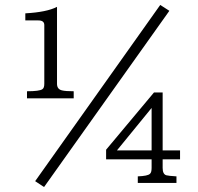

<svg xmlns="http://www.w3.org/2000/svg" viewBox="-20 -754 806 781"><path d="M631.8 -733.9 668.9 -710 159.2 6.8 123 -17.1ZM83 -670.9V-699.7Q170.4 -704.6 211.9 -726.1V-413.1Q211.9 -390.6 232.9 -386.2Q246.6 -382.8 279.8 -382.8V-354H89.8V-382.8Q140.6 -382.8 152.3 -391.1Q160.2 -396 160.2 -413.1V-651.9Q160.2 -670.9 136.2 -670.9ZM606.4 -377.9H641.6V-142.1H712.4V-106H641.6V-70.8Q641.6 -45.4 656.7 -41Q665 -38.6 697.8 -36.6V-9.8H540.5V-36.6Q581.1 -38.1 589.8 -46.9Q596.7 -52.2 596.7 -70.8V-106H411.6V-145ZM596.7 -314.9 455.6 -142.1H596.7Z"/></svg>

Font: I.Ming
Style: Regular
Weight: 400
Designer: Ichiten Fonts Project
Version: Version 6.11; Dec 27, 2019